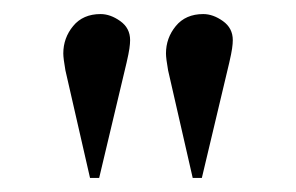

<svg xmlns="http://www.w3.org/2000/svg" viewBox="-20 -802 421 273"><path d="M108 -549 73 -702Q70 -719 70 -726Q70 -748 84 -765Q98 -782 123 -782Q137 -782 151 -772Q165 -762 165 -745Q165 -740 164 -733Q163 -726 160 -713L121 -549ZM254 -549 219 -702Q216 -719 216 -726Q216 -748 230 -765Q244 -782 269 -782Q283 -782 297 -772Q311 -762 311 -745Q311 -740 310 -733Q309 -726 306 -713L267 -549Z"/></svg>

Font: Display Regular
Style: Regular
Weight: 400
Designer: Latin by Veronika Burian and Jose Scaglione. Greek by Irene Vlachou. Cyrillic by Vera Evstafieva.
Foundry: TypeTogether
Version: Version 3.002